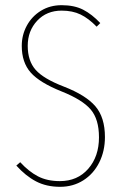

<svg xmlns="http://www.w3.org/2000/svg" viewBox="-20 -711 480 741"><path d="M367 -622 353 -608Q322 -640 291 -655Q260 -670 218 -670Q160 -670 123.5 -631Q87 -592 87 -534Q87 -476 117.5 -441.5Q148 -407 226 -377Q311 -344 348 -301Q385 -258 385 -182Q385 -128 363 -84Q341 -40 301.5 -15Q262 10 212 10Q159 10 119 -11Q79 -32 43 -72L58 -85Q91 -49 126.5 -30.5Q162 -12 211 -12Q279 -12 320.5 -59.5Q362 -107 362 -181Q362 -251 330 -288.5Q298 -326 218 -358Q133 -392 98.5 -431Q64 -470 64 -534Q64 -576 83.5 -612Q103 -648 138 -669.5Q173 -691 218 -691Q267 -691 301 -673.5Q335 -656 367 -622Z"/></svg>

Font: Fira Sans Extra Condensed Thin
Style: Regular
Weight: 250
Width: 1
Designer: Carrois Corporate & Edenspiekermann AG
Foundry: Carrois Corporate GbR & Edenspiekermann AG
Version: Version 4.203